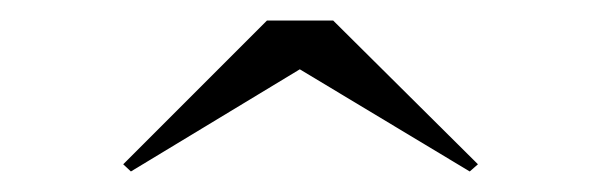

<svg xmlns="http://www.w3.org/2000/svg" viewBox="-20 -790 584 187"><path d="M107.5 -623 100 -630 240 -770H304.5L445.5 -630L437.5 -623L272 -722.5Z"/></svg>

Font: Bodoni Moda 18pt SemiBold
Style: Regular
Weight: 600
Designer: Owen Earl
Foundry: indestructible type
Version: Version 2.005